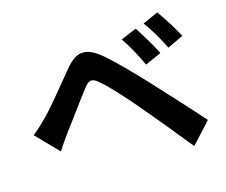

<svg xmlns="http://www.w3.org/2000/svg" viewBox="-100 -851 1156 981"><g transform="rotate(-15 478.0 -360.5)"><path d="M677.9 -663 595.2 -627.8C630.3 -577.8 654.1 -532 682.2 -471.9L768.1 -509.9C747.2 -554 704.9 -622.2 677.9 -663ZM806.1 -714.8 724.1 -677.9C759.2 -630 785.2 -585.9 815 -525.9L899.1 -566.1C877.1 -609 834.2 -676.8 806.1 -714.8ZM34.1 -272 147 -155.9C163 -180.8 186.1 -215.2 208.1 -245C248.2 -296.9 316.1 -392 354 -440C367.9 -458.1 378.9 -465.9 392 -465.9C403.1 -465.9 415.1 -458.8 431.1 -445C467 -415.8 547.9 -327.1 606.9 -256C663 -190 750 -84.2 812.1 -6L914.1 -116.8C845.2 -195.7 742.9 -305 679 -375C619 -438.9 547.9 -513.8 484 -568.9C447.1 -599.8 416.2 -615.1 387.1 -615.1C355.1 -615.1 327.1 -595.9 296.2 -560C231.2 -481.9 157 -388.1 112.9 -344.1C83.8 -315 63.2 -295.1 34.1 -272Z"/></g></svg>

Font: Karasuma Gothic
Style: Bold
Weight: 700
Designer: Rasmus Andersson / Ryoko Nishizuka
Foundry: Genbu
Version: Version 1.00